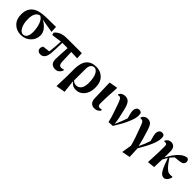

<svg xmlns="http://www.w3.org/2000/svg" viewBox="312 -1966 3589 3589"><g transform="rotate(45 2106.5 -171.5)"><path d="M325.2 -18.6Q376 -18.6 403.3 -62.5Q430.7 -106.4 430.7 -183.6Q430.7 -290 396.5 -383.3Q362.3 -476.6 303.7 -497.1Q189.5 -471.7 189.5 -292Q189.5 -167 230.5 -92.8Q271.5 -18.6 325.2 -18.6ZM670.9 -430.7 391.6 -478.5Q468.8 -439.5 521 -376.5Q573.2 -313.5 573.2 -239.3Q573.2 -133.8 496.6 -58.6Q419.9 16.6 300.8 16.6Q186.5 16.6 111.8 -58.6Q37.1 -133.8 37.1 -262.7Q37.1 -401.4 123 -474.6Q209 -547.9 397.5 -552.7L665 -556.6Z M1198.2 -426.8 1206.1 -179.7Q1210 -84 1271.5 -84Q1303.7 -84 1329.1 -96.7L1340.8 -83Q1302.7 16.6 1210.9 16.6Q1152.3 16.6 1117.7 -17.6Q1083 -51.8 1083 -122.1Q1083 -205.1 1098.6 -428.7H958Q956.1 -266.6 948.2 -164.1Q936.5 15.6 819.3 15.6Q782.2 15.6 758.3 -4.9Q734.4 -25.4 734.4 -60.5Q734.4 -100.6 758.8 -127Q829.1 -135.7 899.4 -143.6Q915 -253.9 922.9 -426.8L720.7 -399.4L709 -450.2Q753.9 -502.9 814 -526.9Q874 -550.8 970.7 -550.8H1353.5L1359.4 -419.9Z M1611.3 -400.4Q1611.3 -128.9 1610.4 -87.9Q1647.5 -47.9 1701.2 -47.9Q1763.7 -47.9 1801.3 -97.2Q1838.9 -146.5 1838.9 -249Q1838.9 -384.8 1801.3 -456.5Q1763.7 -528.3 1710.9 -528.3Q1664.1 -528.3 1638.7 -494.6Q1613.3 -460.9 1611.3 -400.4ZM1461.9 -44.9V-235.4Q1461.9 -563.5 1728.5 -563.5Q1837.9 -563.5 1913.1 -489.7Q1988.3 -416 1988.3 -274.4Q1988.3 -141.6 1921.9 -62.5Q1855.5 16.6 1759.8 16.6Q1664.1 16.6 1607.4 -64.5L1635.7 188.5L1460.9 218.8L1453.1 212.9Z M2244.1 15.6Q2188.5 15.6 2154.8 -20.5Q2121.1 -56.6 2120.1 -123L2108.4 -530.3L2271.5 -558.6L2279.3 -551.8Q2258.8 -216.8 2261.7 -130.9Q2261.7 -61.5 2314.5 -61.5Q2335.9 -61.5 2357.4 -71.3L2369.1 -52.7Q2358.4 -25.4 2324.2 -4.9Q2290 15.6 2244.1 15.6Z M2384.8 -473.6 2376 -486.3Q2409.2 -558.6 2499 -558.6Q2563.5 -558.6 2601.1 -512.2Q2638.7 -465.8 2664.1 -346.7Q2709 -171.9 2721.7 -49.8Q2788.1 -188.5 2820.3 -294.9Q2784.2 -412.1 2784.2 -461.9Q2784.2 -506.8 2805.7 -535.2Q2827.1 -563.5 2865.2 -563.5Q2897.5 -563.5 2921.9 -538.1Q2929.7 -507.8 2929.7 -471.7Q2929.7 -412.1 2894.5 -321.8Q2859.4 -231.4 2822.3 -165Q2785.2 -98.6 2725.6 1L2616.2 8.8Q2607.4 -33.2 2594.2 -80.1Q2581.1 -127 2572.8 -151.4Q2564.5 -175.8 2544.4 -233.4Q2524.4 -291 2520.5 -302.7Q2488.3 -402.3 2466.8 -440.4Q2445.3 -478.5 2416 -478.5Q2399.4 -478.5 2384.8 -473.6Z M2985.4 -465.8 2979.5 -478.5Q2994.1 -515.6 3024.4 -536.1Q3054.7 -556.6 3093.8 -556.6Q3149.4 -556.6 3181.6 -523.9Q3213.9 -491.2 3245.1 -386.7Q3296.9 -226.6 3332 -73.2Q3391.6 -193.4 3422.9 -297.9Q3385.7 -421.9 3385.7 -460.9Q3385.7 -507.8 3407.2 -535.6Q3428.7 -563.5 3466.8 -563.5Q3499 -563.5 3524.4 -537.1Q3532.2 -512.7 3532.2 -471.7Q3532.2 -336.9 3346.7 -28.3L3357.4 189.5L3204.1 219.7L3194.3 212.9L3225.6 23.4Q3186.5 -128.9 3092.8 -370.1Q3069.3 -433.6 3053.2 -449.7Q3037.1 -465.8 3004.9 -465.8Z M4179.7 -116.2 4190.4 -101.6Q4174.8 -43 4144.5 -13.2Q4114.3 16.6 4081.1 16.6Q4021.5 16.6 3977.1 -58.6Q3932.6 -133.8 3875 -300.8Q3842.8 -251 3821.3 -209Q3815.4 -28.3 3813.5 0L3675.8 14.6L3667 8.8L3678.7 -252.9L3680.7 -406.2Q3680.7 -447.3 3670.4 -460.9Q3660.2 -474.6 3634.8 -474.6Q3611.3 -474.6 3607.4 -473.6L3601.6 -488.3Q3642.6 -558.6 3710 -558.6Q3761.7 -558.6 3792.5 -524.4Q3823.2 -490.2 3823.2 -419.9Q3823.2 -307.6 3822.3 -260.7Q3901.4 -418.9 3997.1 -501Q4059.6 -554.7 4128.9 -563.5Q4176.8 -550.8 4176.8 -497.1Q4176.8 -422.9 4068.4 -412.1L3959 -401.4Q3924.8 -367.2 3891.6 -327.1Q3923.8 -280.3 3937.5 -260.7Q3951.2 -241.2 3976.1 -209Q4001 -176.8 4015.1 -164.6Q4029.3 -152.3 4050.3 -136.2Q4071.3 -120.1 4090.8 -115.2Q4110.4 -110.4 4133.8 -110.4Q4162.1 -110.4 4179.7 -116.2Z"/></g></svg>

Font: Bpmf Zihi Serif Heavy
Style: Heavy
Weight: 900
Foundry: But Ko
Version: Version 1.320